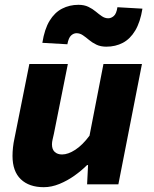

<svg xmlns="http://www.w3.org/2000/svg" viewBox="-20 -766 640 798"><path d="M162 12Q101 12 66.5 -21Q32 -54 32 -118Q32 -135 34 -153.5Q36 -172 40 -190L102 -500H262L204 -210Q201 -197 198.5 -186Q196 -175 196 -166Q196 -145 207.5 -134.5Q219 -124 238 -124Q263 -124 293 -143.5Q323 -163 352 -202L410 -500H570L472 0H342L346 -80H342Q319 -57 289.5 -36Q260 -15 227 -1.5Q194 12 162 12ZM422 -572Q398 -572 380.5 -580.5Q363 -589 350 -600Q337 -611 324.5 -619.5Q312 -628 298 -628Q286 -628 275.5 -618.5Q265 -609 260 -582L156 -588Q165 -645 186 -679.5Q207 -714 238 -730Q269 -746 306 -746Q330 -746 347.5 -737.5Q365 -729 378 -718Q391 -707 403.5 -698.5Q416 -690 430 -690Q442 -690 453 -699.5Q464 -709 468 -736L572 -730Q563 -674 542 -639Q521 -604 490.5 -588Q460 -572 422 -572Z"/></svg>

Font: Source Code Pro ExtraLight Black
Style: Italic
Weight: 900
Italic angle: -11°
Monospace: yes
Version: Version 1.016;hotconv 1.0.116;makeotfexe 2.5.65601